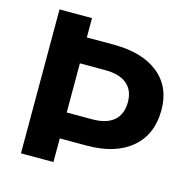

<svg xmlns="http://www.w3.org/2000/svg" viewBox="-103 -801 892 902"><g transform="rotate(15 342.5 -350.0)"><path d="M662 -367Q662 -248 583.5 -181.5Q505 -115 366 -115H235V0H77V-700H235V-606H366Q505 -606 583.5 -543Q662 -480 662 -367ZM500 -362Q500 -419 464 -449.5Q428 -480 359 -480H235V-241H359Q428 -241 464 -272Q500 -303 500 -362Z"/></g></svg>

Font: Montserrat arm2 SemiBold
Style: Regular
Weight: 600
Designer: Julieta Ulanovsky
Foundry: Julieta Ulanovsky
Version: Version 6.000